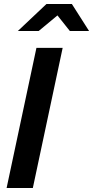

<svg xmlns="http://www.w3.org/2000/svg" viewBox="-20 -939 465 959"><path d="M13 0ZM13 0 162 -700H293L144 0ZM329 -784 267 -862 173 -784H69L212 -919H339L425 -784Z"/></svg>

Font: Rosa Sans SemiBold
Style: Italic
Weight: 600
Italic angle: -12°
Designer: Pentagram / MCKL
Foundry: Pentagram / MCKL
Version: Version 1.005;September 16, 2019;FontCreator 11.5.0.2425 64-